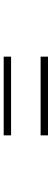

<svg xmlns="http://www.w3.org/2000/svg" viewBox="360 -900 280 1040"><g transform="rotate(-90 500.0 -380.0)"><path d="M713.2 -460H286.8V-500H713.2ZM713.2 -260H286.8V-300H713.2Z"/></g></svg>

Font: Source Han Serif JP VF
Style: Regular
Weight: 250
Designer: Ryoko NISHIZUKA 西塚涼子 (kana & ideographs); Frank Grießhammer (Latin, Greek & Cyrillic); Wenlong ZHANG 张文龙 (bopomofo); San
Foundry: Adobe
Version: Version 2.001;hotconv 1.1.0;makeotfexe 2.6.0